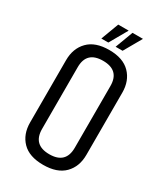

<svg xmlns="http://www.w3.org/2000/svg" viewBox="-204 -906 865 1002"><g transform="rotate(30 228.5 -405.0)"><path d="M327 -522Q327 -617 228.5 -617Q130 -617 130 -522V-150Q130 -54 228.5 -54Q327 -54 327 -150ZM59 -523Q59 -594 102 -638Q145 -682 228.5 -682Q312 -682 355 -638Q398 -594 398 -523V-148Q398 -77 355 -33.5Q312 10 228 10Q144 10 101.5 -33.5Q59 -77 59 -148ZM202 -820H265L204 -713H162ZM288 -820H351L290 -713H248Z"/></g></svg>

Font: Khand
Style: Regular
Weight: 400
Designer: Devanagari: Sanchit Sawaria, Jyotish Sonowal; Latin: Satya Rajpurohit
Foundry: Indian Type Foundry
Version: Version 1.100;PS 1.0;hotconv 1.0.78;makeotf.lib2.5.61930; tt